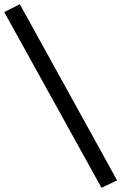

<svg xmlns="http://www.w3.org/2000/svg" viewBox="-85 -747 575 910"><path d="M470 108 396 143 -65 -690 9 -727Z"/></svg>

Font: PT Serif Caption
Style: Semibold
Weight: 600
Designer: A.Korolkova, O.Umpeleva, V.Yefimov
Foundry: ParaType Ltd
Version: Version 1.00;May 2, 2020;FontCreator 12.0.0.2544 64-bit